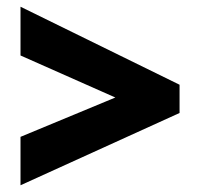

<svg xmlns="http://www.w3.org/2000/svg" viewBox="-20 -647 594 571"><path d="M41 -240 323 -357 41 -482V-627L514 -395V-311L41 -96Z"/></svg>

Font: Noto Sans Ethiopic SemiCondensed Black
Style: Regular
Weight: 900
Width: 4
Designer: Monotype Design Team
Foundry: Monotype Imaging Inc.
Version: Version 2.102; ttfautohint (v1.8.4.7-5d5b)